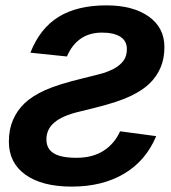

<svg xmlns="http://www.w3.org/2000/svg" viewBox="-20 -689 640 719"><path d="M13.2 -158.7Q13.2 -204.1 28.6 -239.7Q43.9 -275.4 72 -302.2Q100.1 -329.1 148.2 -351.1Q196.3 -373 293.5 -396.5Q323.7 -403.8 352.8 -411.4Q381.8 -418.9 404.5 -430.7Q427.2 -442.4 441.2 -460Q455.1 -477.5 455.1 -504.9Q455.1 -536.1 430.4 -551.5Q405.8 -566.9 361.8 -566.9Q269.5 -566.9 230.5 -477.5L93.8 -491.7Q129.4 -582.5 199.2 -625.7Q269 -668.9 378.4 -668.9Q478 -668.9 536.9 -627.2Q595.7 -585.4 595.7 -512.7Q595.7 -469.7 581.3 -436Q566.9 -402.3 540.3 -376.5Q513.7 -350.6 468 -328.9Q422.4 -307.1 338.4 -286.1L275.4 -270.5Q213.9 -255.9 183.8 -230.5Q153.8 -205.1 153.8 -167Q153.8 -131.8 181.2 -115Q208.5 -98.1 265.6 -98.1Q327.6 -98.1 368.4 -124.8Q409.2 -151.4 429.7 -197.3L564.9 -179.2Q526.4 -86.9 444.8 -38.6Q363.3 9.8 248.5 9.8Q137.7 9.8 75.4 -34.7Q13.2 -79.1 13.2 -158.7Z"/></svg>

Font: Liberation Mono
Style: Bold Italic
Weight: 700
Italic angle: -12°
Monospace: yes
Designer: Steve Matteson
Foundry: Ascender Corporation
Version: Version 2.1.5